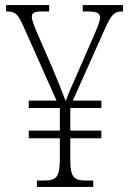

<svg xmlns="http://www.w3.org/2000/svg" viewBox="-20 -734 507 754"><path d="M125 0H346V-25H320C270 -25 256 -37 256 -108V-191H378V-221H256V-310H378V-339H266L393 -623C416 -674 428 -689 458 -689H463V-714H305V-689H321C364 -689 372 -681 373 -665C373 -649 359 -617 339 -572L277 -430C262 -397 247 -363 238 -337C226 -370 205 -421 187 -464L127 -602C115 -631 105 -654 105 -669C105 -683 115 -689 145 -689H173V-714H4V-689H8C40 -689 50 -679 71 -633L202 -339H93V-310H215V-221H93V-191H215V-105C214 -36 200 -25 150 -25H125Z"/></svg>

Font: Noto Serif Devanagari Condensed ExtraLight
Style: Regular
Weight: 200
Width: 3
Designer: Universal Thirst, Indian Type Foundry and the Monotype Design Team
Foundry: Monotype Imaging Inc.
Version: Version 2.004